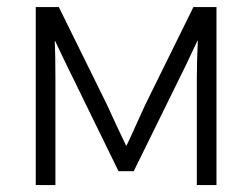

<svg xmlns="http://www.w3.org/2000/svg" viewBox="-20 -533 727 553"><path d="M83 0V-512.7H149.4L288.1 -231.4Q297.9 -210 316.4 -169.9Q335 -129.9 342.8 -114.3H344.7Q353.5 -131.8 371.1 -171.4Q388.7 -210.9 398.4 -231.4L537.1 -512.7H603.5V0H546.9V-303.7Q546.9 -355.5 549.8 -416H548.8L516.6 -347.7L365.2 -40H321.3L170.9 -347.7L138.7 -415H137.7Q139.6 -380.9 139.6 -303.7V0Z"/></svg>

Font: Gothic A1 Light
Style: Regular
Weight: 300
Version: Version 2.50